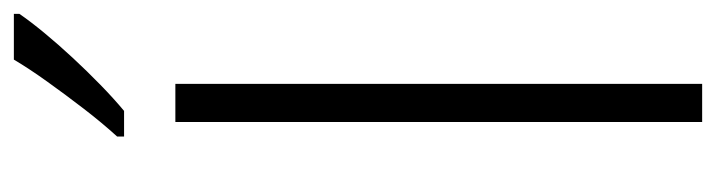

<svg xmlns="http://www.w3.org/2000/svg" viewBox="-398 -635 1033 277"><g transform="rotate(-90 118.5 -496.5)"><path d="M136 0H81V-760H136ZM237 -985Q226 -969 209.5 -949Q193 -929 173.5 -908Q154 -887 134.5 -868Q115 -849 97 -834H60V-844Q80 -866 100 -892Q120 -918 139 -944.5Q158 -971 171 -993H237Z"/></g></svg>

Font: Noto Sans Hebrew SemiCondensed Light
Style: Regular
Weight: 300
Width: 4
Designer: Monotype Design Team
Foundry: Monotype Imaging Inc.
Version: Version 2.003